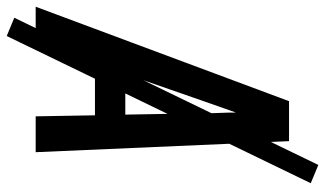

<svg xmlns="http://www.w3.org/2000/svg" viewBox="-230 -646 944 557"><g transform="rotate(90 241.5 -368.0)"><path d="M-17 0 257 -735H373L405 0H301L298 -172H146L87 0ZM296 -260 292 -490Q292 -513 291 -535.5Q290 -558 290 -581Q282 -558 274 -535.5Q266 -513 258 -490L178 -260ZM68 84 15 62 442 -820 495 -798Z"/></g></svg>

Font: Iosevka Semibold Oblique
Style: Regular
Weight: 600
Italic angle: -9°
Monospace: yes
Designer: Belleve Invis
Foundry: Belleve Invis
Version: Version 32.5.0; ttfautohint (v1.8.4)